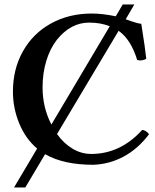

<svg xmlns="http://www.w3.org/2000/svg" viewBox="-20 -718 685 848"><path d="M207 -168 464.8 -602.1Q423.8 -618.2 374 -618.2Q292 -618.2 231 -542Q201.2 -503.9 184.6 -449.5Q168 -395 168 -332Q168 -243.2 207 -168ZM503.9 -582 231.9 -126Q261.2 -85 300 -61.5Q338.9 -38.1 382.8 -38.1Q511.7 -38.1 607.9 -144Q616.2 -144 625.2 -137.9Q634.3 -131.8 638.2 -125Q589.4 -60.5 526.4 -26.6Q463.4 7.3 392.1 9.8Q260.3 9.8 179.2 -37.1L91.8 109.9H42L144 -62Q92.8 -105 64.9 -172.9Q37.1 -240.7 37.1 -313Q37.1 -413.6 81.8 -492.4Q126.5 -571.3 205.8 -614.7Q285.2 -658.2 384.8 -658.2Q433.1 -658.2 491.2 -646L522 -698.2H573.2L535.2 -632.8Q585.9 -614.3 604 -612.8Q622.1 -499.5 626 -458Q605 -447.3 585.9 -453.1Q558.1 -543.9 503.9 -582Z"/></svg>

Font: Common Serif SemiBold
Style: Regular
Weight: 600
Designer: Philipp H. Poll, Khaled Hosny
Foundry: Stefan Peev, Context Ltd.
Version: Version 1.026